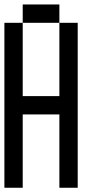

<svg xmlns="http://www.w3.org/2000/svg" viewBox="-20 -937 457 873"><path d="M0 -83.3V-833.3H83.3V-500H250V-833.3H333.3V-83.3H250V-416.7H83.3V-83.3ZM83.3 -916.7H250V-833.3H83.3Z"/></svg>

Font: Galmuri11 Condensed
Style: Regular
Weight: 400
Width: 3
Designer: Lee Minseo (quiple)
Version: Version 2.399;hotconv 1.1.1;makeotfexe 2.6.0 DEVELOPMENT